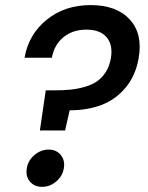

<svg xmlns="http://www.w3.org/2000/svg" viewBox="-20 -725 578 752"><path d="M76.2 -499Q92.3 -590.8 163.1 -647.9Q233.9 -705.1 335 -705.1Q436.5 -705.1 488.3 -648.7Q540 -592.3 522.9 -496.1Q510.7 -427.7 471.4 -381.1Q432.1 -334.5 377 -313.7Q321.8 -293 252.9 -293L234.9 -213.9H136.2L159.2 -371.1H191.9Q228.5 -371.1 256.8 -374Q285.2 -377 313 -385Q340.8 -393.1 360.4 -406.7Q379.9 -420.4 394.3 -442.9Q408.7 -465.3 414.1 -496.1Q423.3 -548.3 397.9 -578.6Q372.6 -608.9 318.8 -608.9Q265.1 -608.9 229 -579.8Q192.9 -550.8 183.1 -499ZM230 -65.9Q225.1 -35.2 200.2 -14.2Q175.3 6.8 145 6.8Q114.3 6.8 96.9 -14.2Q79.6 -35.2 85 -65.9Q89.8 -96.7 115 -117.9Q140.1 -139.2 170.9 -139.2Q200.7 -139.2 218 -117.9Q235.4 -96.7 230 -65.9Z"/></svg>

Font: Poppins Medium
Style: Italic
Weight: 500
Italic angle: -10°
Designer: Ninad Kale (Devanagari), Jonny Pinhorn (Latin)
Foundry: Indian Type Foundry
Version: Version 3.200;PS 1.000;hotconv 16.6.54;makeotf.lib2.5.65590